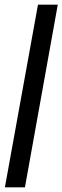

<svg xmlns="http://www.w3.org/2000/svg" viewBox="-20 -755 268 824"><path d="M1 49 143 -735H228L87 49Z"/></svg>

Font: Archivo Narrow
Style: Bold
Weight: 700
Designer: Hector Gatti
Foundry: Omnibus-Type
Version: Version 3.002